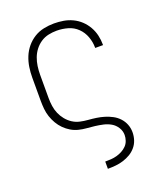

<svg xmlns="http://www.w3.org/2000/svg" viewBox="-138 -617 775 920"><g transform="rotate(-20 250.0 -156.5)"><path d="M252 215V178H253Q268 178 282.5 177Q297 176 311.5 172Q326 168 339 161Q352 154 362.5 143.5Q373 133 378 118.5Q383 104 383 90Q383 69 371.5 51Q360 33 342.5 23Q325 13 305 8.5Q285 4 264.5 1.5Q244 -1 223.5 -2.5Q203 -4 183 -9Q163 -14 145.5 -24.5Q128 -35 113.5 -49.5Q99 -64 88.5 -82Q78 -100 71.5 -119.5Q65 -139 63 -159.5Q61 -180 61 -200V-320Q61 -346 65 -372.5Q69 -399 79 -423.5Q89 -448 106 -468.5Q123 -489 145.5 -503Q168 -517 194.5 -522.5Q221 -528 247 -528Q271 -528 295 -524Q319 -520 341 -509.5Q363 -499 380.5 -482.5Q398 -466 410 -445Q422 -424 427.5 -400.5Q433 -377 433 -352V-350H393V-352Q393 -380 383 -407.5Q373 -435 352.5 -455Q332 -475 304 -483Q276 -491 247 -491Q226 -491 205 -486.5Q184 -482 166 -470Q148 -458 135 -441Q122 -424 114.5 -404Q107 -384 104 -362.5Q101 -341 101 -320V-200Q101 -180 104 -159.5Q107 -139 115 -120.5Q123 -102 136 -86Q149 -70 166 -59Q183 -48 203 -43.5Q223 -39 243.5 -37.5Q264 -36 284.5 -33Q305 -30 324.5 -24Q344 -18 362 -8.5Q380 1 394 16Q408 31 415.5 50Q423 69 423 90Q423 110 417 129Q411 148 398 163.5Q385 179 368 189Q351 199 332 205Q313 211 293 213Q273 215 253 215Z"/></g></svg>

Font: Iosevka Extralight
Style: Regular
Weight: 200
Monospace: yes
Designer: Belleve Invis
Foundry: Belleve Invis
Version: Version 32.0.1; ttfautohint (v1.8.4)